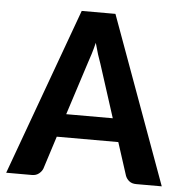

<svg xmlns="http://www.w3.org/2000/svg" viewBox="-49 -695 704 742"><g transform="rotate(5 303.0 -324.0)"><path d="M2 0ZM605.5 0H506.8Q489.7 0 479.5 -8.1Q469.2 -16.1 464.4 -28.3L423.3 -155.8H184.6L144 -28.8Q140.1 -18.1 129.2 -9Q118.2 0 102.1 0H2L238.3 -648.4H369.1ZM213.4 -245.6H394L328.1 -450.7Q322.3 -465.8 315.9 -486.1Q309.6 -506.3 303.2 -530.3Q297.4 -506.3 291 -485.8Q284.7 -465.3 279.3 -450.2Z"/></g></svg>

Font: Carlito
Style: Bold
Weight: 700
Designer: Lukasz Dziedzic
Foundry: tyPoland Lukasz Dziedzic
Version: Version 1.104